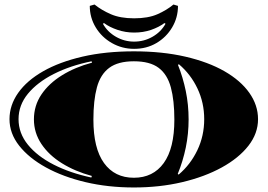

<svg xmlns="http://www.w3.org/2000/svg" viewBox="-20 -807 1184 849"><path d="M572 22Q458 22 358.5 -1.5Q259 -25 183.5 -66.5Q108 -108 65 -162.5Q22 -217 22 -280Q22 -342 60.5 -396.5Q99 -451 171 -492Q243 -533 344.5 -556.5Q446 -580 572 -580Q698 -580 799.5 -556.5Q901 -533 972.5 -492Q1044 -451 1082.5 -396.5Q1121 -342 1121 -280Q1121 -217 1078.5 -162.5Q1036 -108 960.5 -66.5Q885 -25 785.5 -1.5Q686 22 572 22ZM384 -22 386 -29Q312 -49 254 -85Q196 -121 163 -170.5Q130 -220 130 -279Q130 -340 163 -389Q196 -438 254 -474Q312 -510 387 -530L385 -536Q291 -517 218 -480Q145 -443 103.5 -392.5Q62 -342 62 -280Q62 -218 103.5 -167Q145 -116 217.5 -79Q290 -42 384 -22ZM572 -21Q657 -21 704 -86Q751 -151 751 -278Q751 -363 735.5 -420.5Q720 -478 681.5 -507Q643 -536 572 -536Q502 -536 463 -507Q424 -478 408.5 -420.5Q393 -363 393 -278Q393 -151 440 -86Q487 -21 572 -21ZM770 -35Q822 -79 852.5 -142.5Q883 -206 883 -280Q883 -353 853 -416Q823 -479 771 -523L767 -520Q789 -465 801.5 -404.5Q814 -344 814 -279Q814 -215 801.5 -154.5Q789 -94 766 -38ZM573 -591Q520 -591 475 -616.5Q430 -642 403.5 -685.5Q377 -729 377 -781L398 -787Q429 -762 470.5 -744Q512 -726 573 -726Q635 -726 676 -744Q717 -762 747 -787L767 -781Q767 -729 741 -685.5Q715 -642 671.5 -616.5Q628 -591 573 -591ZM573 -623Q617 -623 654.5 -644.5Q692 -666 712 -702L707 -705Q683 -687 648.5 -675Q614 -663 573 -663Q535 -663 499.5 -675Q464 -687 440 -705L435 -702Q455 -666 492.5 -644.5Q530 -623 573 -623Z"/></svg>

Font: Diplomata SC
Style: Regular
Weight: 400
Designer: Eduardo Rodriguez Tunni
Foundry: Eduardo Rodriguez Tunni
Version: Version 1.002; ttfautohint (v1.8.4.7-5d5b);gftools[0.9.23]